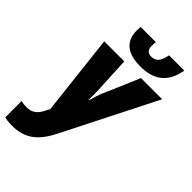

<svg xmlns="http://www.w3.org/2000/svg" viewBox="-342 -880 1219 1219"><g transform="rotate(45 267.5 -270.5)"><path d="M334 -602C455 -602 528 -656 550 -781H413C401 -720 380 -695 340 -695C306 -695 292 -713 292 -747C292 -760 293 -768 295 -781H159C157 -769 156 -753 156 -749C156 -653 213 -602 334 -602ZM24 240C147 240 211 177 266 67L579 -553H389L287 -315C277 -293 263 -251 255 -220H251C252 -250 253 -280 251 -313L239 -553H59L121 -7L104 26C81 72 52 92 4 92C-13 92 -30 90 -44 86V232C-29 237 -8 240 24 240Z"/></g></svg>

Font: Noto Sans SemiCondensed Black
Style: Italic
Weight: 900
Width: 4
Italic angle: -12°
Designer: Monotype Design Team
Foundry: Monotype Imaging Inc.
Version: Version 2.013